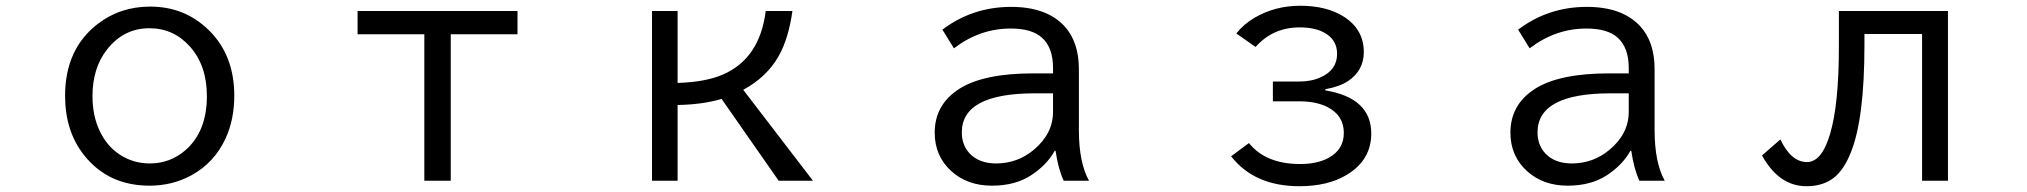

<svg xmlns="http://www.w3.org/2000/svg" viewBox="-20 -603 7040 667"><path d="M501.5 -580.1Q622.1 -580.1 705.6 -498Q793.9 -411.6 793.9 -270.5Q793.9 -188 763.7 -122.1Q724.6 -37.6 645 5.9Q579.1 42 499.5 42Q356 42 272 -64Q206.1 -147 206.1 -270.5Q206.1 -431.6 318.4 -519Q397 -580.1 501.5 -580.1ZM499 -504.9Q409.7 -504.9 351.6 -430.7Q301.3 -366.7 301.3 -269Q301.3 -199.7 327.1 -146.5Q351.6 -95.2 396 -65.9Q442.9 -35.2 500.5 -35.2Q570.3 -35.2 623.5 -80.6Q698.7 -145.5 698.7 -269.5Q698.7 -374.5 640.6 -440.4Q583.5 -504.9 499 -504.9Z M1222.2 -564.9H1777.8V-483.9H1545.9V24.9H1454.1V-483.9H1222.2Z M2245.1 -564.9H2334V-314.9Q2431.6 -317.9 2491.7 -344.2Q2619.6 -399.9 2640.1 -564.9H2732.9Q2719.2 -468.3 2685.1 -408.2Q2643.6 -335 2562 -291L2804.2 24.9H2685.1L2486.8 -259.3Q2420.4 -239.7 2334 -238.3V24.9H2245.1Z M3638.2 -348.1V-367.2Q3638.2 -437.5 3599.6 -472.2Q3564.5 -503.9 3491.2 -503.9Q3383.8 -503.9 3293.9 -435.1L3253.9 -500Q3358.4 -579.1 3492.7 -579.1Q3614.7 -579.1 3676.8 -513.2Q3728 -458.5 3728 -362.8V-150.9Q3728 -38.6 3763.2 24.9H3675.3Q3656.2 -15.6 3647 -79.1H3644Q3616.2 -29.3 3562 5.9Q3506.8 42 3425.8 42Q3341.3 42 3285.6 -7.8Q3227.1 -60.5 3227.1 -142.1Q3227.1 -239.7 3312.5 -294.4Q3397 -348.1 3569.8 -348.1ZM3638.2 -278.8H3575.2Q3321.3 -278.8 3321.3 -143.1Q3321.3 -99.1 3348.6 -69.8Q3381.8 -35.2 3439.9 -35.2Q3515.1 -35.2 3571.8 -83Q3638.2 -138.7 3638.2 -214.8Z M4401.9 -319.8H4493.7Q4536.1 -319.8 4567.9 -334.5Q4625 -359.9 4625 -416Q4625 -461.4 4586.9 -485.8Q4552.7 -507.8 4494.6 -507.8Q4402.3 -507.8 4341.8 -439.9L4274.9 -486.8Q4301.3 -520 4339.4 -542Q4410.2 -583 4497.1 -583Q4588.4 -583 4647.9 -545.4Q4717.8 -501 4717.8 -422.4Q4717.8 -357.9 4663.1 -321.3Q4633.3 -301.8 4584 -293V-289.1Q4743.7 -262.7 4743.7 -139.2Q4743.7 -46.4 4657.7 4.9Q4592.3 43.9 4494.1 43.9Q4337.9 43.9 4256.8 -60.1L4318.8 -106Q4377.4 -33.2 4496.6 -33.2Q4556.2 -33.2 4595.7 -54.7Q4648.4 -83.5 4648.4 -141.1Q4648.4 -202.1 4591.8 -231Q4552.7 -251 4493.7 -251H4401.9Z M5638.2 -348.1V-367.2Q5638.2 -437.5 5599.6 -472.2Q5564.5 -503.9 5491.2 -503.9Q5383.8 -503.9 5293.9 -435.1L5253.9 -500Q5358.4 -579.1 5492.7 -579.1Q5614.7 -579.1 5676.8 -513.2Q5728 -458.5 5728 -362.8V-150.9Q5728 -38.6 5763.2 24.9H5675.3Q5656.2 -15.6 5647 -79.1H5644Q5616.2 -29.3 5562 5.9Q5506.8 42 5425.8 42Q5341.3 42 5285.6 -7.8Q5227.1 -60.5 5227.1 -142.1Q5227.1 -239.7 5312.5 -294.4Q5397 -348.1 5569.8 -348.1ZM5638.2 -278.8H5575.2Q5321.3 -278.8 5321.3 -143.1Q5321.3 -99.1 5348.6 -69.8Q5381.8 -35.2 5439.9 -35.2Q5515.1 -35.2 5571.8 -83Q5638.2 -138.7 5638.2 -214.8Z M6368.2 -564.9H6747.1V24.9H6657.2V-484.9H6457V-446.8Q6457 -190.4 6409.7 -73.2Q6386.2 -14.6 6353 12.7Q6314.9 43.9 6255.4 43.9Q6160.2 43.9 6101.1 -63L6165 -118.7Q6202.1 -40 6257.3 -40Q6309.1 -40 6337.9 -138.7Q6368.2 -241.2 6368.2 -440.9Z"/></svg>

Font: BIZ UDPGothic
Style: Regular
Weight: 400
Designer: TypeBank Co., Ltd.
Foundry: Morisawa Inc.
Version: Version 1.051